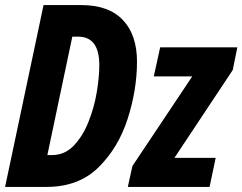

<svg xmlns="http://www.w3.org/2000/svg" viewBox="-24 -734 952 754"><path d="M159 0Q285 0 363 -77Q441 -154 477.5 -268Q514 -382 514 -492Q514 -597 458.5 -655.5Q403 -714 296 -714H147L-4 0ZM260 -590H283Q366 -590 366 -478Q366 -432 356 -372Q346 -312 323.5 -255.5Q301 -199 265.5 -162Q230 -125 180 -125H162ZM799 0 823 -114H661L890 -459L908 -548H605L580 -434H731L496 -82L478 0Z"/></svg>

Font: Noto Sans UI Condensed ExtraBold
Style: Italic
Weight: 800
Width: 3
Designer: Monotype Design Team
Foundry: Monotype Imaging Inc.
Version: 1.001